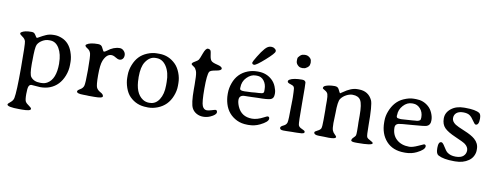

<svg xmlns="http://www.w3.org/2000/svg" viewBox="-72 -1093 4388 1700"><g transform="rotate(10 2122.0 -242.5)"><path d="M189 -187Q189 -97.2 205.1 -75.7Q232.4 -39.1 290.5 -39.1H300.8L306.2 -39.6Q307.1 -39.6 307.6 -39.6Q331.5 -39.6 355.5 -53.7Q426.8 -95.7 426.8 -234.9L426.3 -240.7Q426.3 -319.3 395.5 -371.6Q364.7 -423.8 312.5 -423.8H302.2Q271.5 -423.8 242.7 -406.2Q213.9 -388.7 201.7 -364.3Q189.5 -339.8 189.5 -219.2L189 -203.1ZM251.5 203.1Q251.5 222.7 174.8 222.7H149.9Q39.6 222.7 39.6 199.7Q39.6 192.4 62.3 174.6Q85 156.7 89.8 133.3Q101.1 78.6 101.1 -138.7Q101.1 -356 94.5 -377.9Q87.9 -399.9 64.5 -415Q41 -430.2 41 -439.9Q41 -445.3 48.8 -450.7Q75.7 -469.7 137.2 -469.7Q157.2 -469.7 166 -460.2Q174.8 -450.7 181.6 -438.2Q188.5 -425.8 194.3 -425.8Q197.3 -425.8 217.8 -438Q238.3 -450.2 268.3 -463.6Q298.3 -477.1 335.9 -477.1H349.1Q377.9 -476.6 411.6 -462.9Q478 -435.5 506.3 -357.9Q523.9 -310.1 523.9 -267.6V-240.2Q523.9 -190.4 504.9 -142.1Q468.3 -48.8 384.8 -16.1Q346.7 -1 298.3 -1L219.7 -6.8Q202.6 -6.8 194.8 10.5Q187 27.8 187 80.6Q187 133.3 196 148.2Q205.1 163.1 228.3 178.2Q251.5 193.4 251.5 203.1Z M786.6 0.5H734.9L714.4 -0.5L684.1 -1Q626 -1 626 -21Q626 -31.2 649.4 -44.7Q672.9 -58.1 680.4 -79.6Q688 -101.1 688 -224.4Q688 -347.7 680.7 -372.8Q673.3 -397.9 651.1 -411.1Q628.9 -424.3 628.9 -435.1Q628.9 -439.5 636.2 -444.8Q664.6 -465.8 736.8 -465.8Q766.1 -465.8 776.4 -444.3Q793.5 -408.7 797.4 -408.7Q808.1 -408.7 824.7 -421.9Q877.4 -463.9 933.1 -463.9Q953.6 -463.9 969.7 -447Q985.8 -430.2 985.8 -408.9Q985.8 -387.7 974.6 -375.2Q963.4 -362.8 947 -362.8Q930.7 -362.8 909.7 -376.5Q888.7 -390.1 870.1 -390.1Q826.7 -390.1 800.3 -326.2Q784.7 -287.1 784.7 -195.3Q784.7 -103.5 795.4 -82.8Q806.2 -62 832.5 -48.3Q858.9 -34.7 858.9 -17.1Q858.9 0.5 786.6 0.5Z M1269.5 -433.1H1259.3Q1206.5 -433.1 1169.9 -376.5Q1141.1 -332 1141.1 -243.2V-237.3L1141.6 -231Q1141.6 -96.2 1213.9 -48.8Q1239.7 -32.2 1272 -32.2L1277.3 -32.7Q1329.6 -32.7 1361.3 -82Q1393.1 -131.3 1393.1 -210V-240.2Q1393.1 -325.2 1358.2 -379.2Q1323.2 -433.1 1269.5 -433.1ZM1497.1 -248V-223.6Q1497.1 -178.7 1478.5 -131.8Q1442.9 -40.5 1355 -6.3Q1312.5 10.3 1273.4 10.3H1265.6L1257.3 9.8Q1165.5 9.8 1103.5 -52.2Q1075.2 -80.6 1058.8 -127.9Q1042.5 -175.3 1042.5 -216.8V-240.7Q1042.5 -286.6 1060.8 -333Q1079.1 -379.4 1107.7 -409.4Q1136.2 -439.5 1179.7 -457.3Q1223.1 -475.1 1263.7 -475.1H1287.6Q1372.1 -475.1 1434.6 -412.6Q1461.4 -385.7 1479.2 -340.3Q1497.1 -294.9 1497.1 -248Z M1583 -436Q1583 -447.3 1607.7 -460.9Q1632.3 -474.6 1639.4 -484.6Q1646.5 -494.6 1664.3 -544.4Q1682.1 -594.2 1701.9 -594.2Q1721.7 -594.2 1728.5 -578.6Q1731.4 -571.3 1735.8 -538.8Q1740.2 -506.3 1752 -492.9Q1763.7 -479.5 1808.1 -469.2Q1852.5 -459 1852.5 -441.2Q1852.5 -423.3 1804.2 -415.8Q1755.9 -408.2 1747.6 -393.6Q1731.9 -366.7 1731.9 -241.9Q1731.9 -117.2 1745.4 -86.2Q1758.8 -55.2 1786.6 -55.2Q1802.2 -55.2 1829.3 -63.7Q1856.4 -72.3 1861.8 -72.3Q1877.9 -72.3 1877.9 -53.2Q1877.9 -29.8 1826.2 -6.8Q1796.4 6.3 1763.4 6.3Q1730.5 6.3 1703.4 -8.8Q1676.3 -23.9 1662.1 -50.8Q1641.1 -90.3 1641.1 -218.3V-258.8L1640.1 -297.9Q1640.1 -359.9 1630.6 -382.8Q1621.1 -405.8 1608.9 -413.6Q1583 -429.7 1583 -436Z M2043.9 -304.2V-294.9Q2043.9 -278.8 2081.1 -278.8H2094.2L2097.7 -279.3L2147.5 -281.2L2179.2 -284.2L2212.9 -286.1L2227.1 -287.6Q2258.3 -287.6 2258.3 -307.6V-327.6Q2258.3 -372.6 2234.4 -403.3Q2210.4 -434.1 2171.9 -434.1H2158.2Q2117.7 -434.1 2080.8 -397.2Q2043.9 -360.4 2043.9 -304.2ZM2296.4 -681.6V-674.3Q2296.4 -657.2 2221.9 -591.1Q2147.5 -524.9 2128.7 -524.9Q2109.9 -524.9 2109.9 -541.5L2110.4 -543.9Q2110.4 -549.8 2140.1 -599.4Q2169.9 -648.9 2196 -678.5Q2222.2 -708 2248 -708H2256.3Q2271 -708 2283.7 -698Q2296.4 -688 2296.4 -681.6ZM2096.7 -238.8Q2046.4 -238.8 2046.4 -195.3Q2046.4 -169.9 2060.5 -136.7Q2097.2 -51.8 2192.9 -51.8Q2238.8 -51.8 2295.9 -82Q2321.3 -95.7 2327.1 -95.7Q2343.3 -95.7 2343.3 -77.6Q2343.3 -48.8 2272.9 -14.6Q2225.6 8.3 2173.3 8.3H2162.6Q2108.4 8.3 2066.9 -11.7Q1983.4 -52.2 1956.5 -141.6Q1943.8 -184.1 1943.8 -226.6V-237.8Q1943.8 -282.7 1960.4 -328.6Q1993.7 -421.9 2084 -456.5Q2123.5 -471.7 2166 -471.7H2177.2Q2249.5 -471.7 2299.8 -426.3Q2326.2 -402.8 2340.3 -367.9Q2354.5 -333 2354.5 -310.1V-299.8Q2354.5 -260.3 2325.2 -251.2Q2295.9 -242.2 2213.4 -242.2L2171.9 -240.7L2161.6 -240.2Q2151.4 -239.7 2141.1 -239.7L2130.4 -239.3Q2120.1 -238.8 2096.7 -238.8Z M2495.6 -623V-636.7Q2496.6 -640.6 2496.6 -648.2Q2496.6 -655.8 2512.7 -671.9Q2528.8 -688 2545.4 -688L2555.2 -689.5H2563Q2583 -689.5 2600.3 -675Q2617.7 -660.6 2617.7 -643.1L2619.1 -631.3V-627L2617.2 -615.7Q2617.2 -601.1 2599.4 -586.4Q2581.5 -571.8 2566.9 -571.8L2555.2 -570.3H2553.2L2551.3 -570.8H2547.4Q2543.5 -571.8 2541.5 -571.8Q2527.3 -571.8 2511.5 -587.6Q2495.6 -603.5 2495.6 -623ZM2484.9 3.4Q2452.6 3.4 2452.6 -16.1Q2452.6 -28.8 2478 -40.3Q2503.4 -51.8 2509.5 -73.5Q2515.6 -95.2 2515.6 -225.6L2516.1 -240.7V-255.9L2516.6 -271V-301.3L2515.1 -346.2Q2515.1 -385.3 2506.6 -395.5Q2498 -405.8 2473.1 -412.6Q2448.2 -419.4 2448.2 -432.1Q2448.2 -442.4 2459 -448.7Q2493.2 -469.2 2570.8 -469.2Q2599.1 -469.2 2604 -449.2Q2606.4 -439 2606.4 -263.2Q2606.4 -87.4 2611.8 -68.6Q2617.2 -49.8 2644.8 -38.8Q2672.4 -27.8 2672.4 -19V-13.7Q2672.4 0.5 2629.9 0.5Q2615.2 1.5 2608.4 1.5L2586.4 2H2564.9L2514.2 3.4Z M2955.1 -21.5Q2955.1 -3.4 2892.1 -3.4L2847.2 -4.9Q2832.5 -5.4 2803.2 -5.4Q2757.8 -5.4 2757.8 -28.8Q2757.8 -36.6 2782.5 -48.3Q2807.1 -60.1 2813.2 -74.5Q2819.3 -88.9 2819.3 -152.3V-238.3L2818.4 -268.6V-323.7Q2818.4 -363.8 2812.7 -381.6Q2807.1 -399.4 2785.6 -410.9Q2764.2 -422.4 2764.2 -427.2Q2764.2 -441.9 2779.8 -449.2Q2811 -463.4 2865.2 -463.4Q2893.1 -463.4 2903.3 -441.9Q2919.9 -408.2 2921.9 -408.2Q2923.3 -408.2 2942.9 -421.9Q3010.7 -470.7 3065.4 -471.2H3080.6Q3167.5 -470.7 3202.6 -395.5Q3220.2 -357.4 3220.2 -171.4Q3220.2 -80.6 3226.8 -67.9Q3233.4 -55.2 3258.5 -43.5Q3283.7 -31.7 3283.7 -22.9Q3283.7 -2.4 3149.9 -2.4H3135.3Q3092.3 -2.4 3092.3 -15.6Q3092.3 -28.8 3107.4 -43Q3122.6 -57.1 3125.7 -65.4Q3128.9 -73.7 3128.9 -105.5Q3128.9 -137.2 3128.4 -152.3L3127.4 -182.6V-245.6Q3127.4 -346.2 3107.2 -380.6Q3086.9 -415 3034.2 -415Q3007.8 -415 2978.5 -399.7Q2949.2 -384.3 2931.2 -358.9Q2913.1 -333.5 2913.1 -230L2910.2 -138.2Q2910.2 -91.3 2917 -73.5Q2923.8 -55.7 2939.5 -41.5Q2955.1 -27.3 2955.1 -21.5Z M3486.8 -276.9H3499.5L3592.8 -283.2Q3609.9 -285.6 3617.7 -285.6Q3649.9 -285.6 3662.6 -298.3Q3668 -303.7 3668 -323.7Q3668 -370.1 3640.9 -400.6Q3613.8 -431.2 3575.7 -431.2H3565.9Q3522 -431.2 3487.5 -393.1Q3453.1 -355 3453.1 -307.1L3452.1 -300.8V-297.9Q3452.1 -278.8 3472.7 -278.8Q3482.4 -276.9 3486.8 -276.9ZM3449.2 -194.8Q3449.2 -127 3492.7 -87.9Q3536.1 -48.8 3606.9 -48.8Q3636.2 -48.8 3684.1 -70.8Q3731.9 -92.8 3733.4 -92.8Q3750.5 -92.8 3750.5 -76.7Q3750.5 -46.4 3682.6 -13.2Q3636.2 9.3 3583.5 9.3H3572.3Q3468.8 9.3 3410.2 -55.4Q3351.6 -120.1 3351.6 -224.1V-235.4Q3351.6 -236.3 3351.6 -237.8Q3351.6 -280.8 3368.7 -324.2Q3404.8 -417.5 3483.4 -452.6Q3532.7 -474.6 3573.7 -474.6H3595.2Q3659.2 -474.6 3706.5 -433.6Q3731.9 -411.6 3746.1 -377.9Q3760.3 -344.2 3760.3 -318.4V-308.1Q3760.3 -271 3730 -258.3Q3712.4 -251 3602.3 -243.2Q3492.2 -235.4 3478.5 -231.4Q3449.2 -223.1 3449.2 -194.8Z M4201.2 -133.3V-120.1Q4201.2 -96.2 4188.5 -70.1Q4175.8 -43.9 4149.9 -25.9Q4101.6 8.3 4030.8 8.3H4017.6Q3925.8 8.3 3877.4 -17.1Q3854.5 -29.3 3854.5 -75.7V-87.4Q3854.5 -137.7 3881.3 -137.7Q3894 -137.7 3914.6 -103.3Q3935.1 -68.8 3949.7 -57.1Q3979 -33.7 4026.4 -33.7Q4073.7 -33.7 4095.9 -54.2Q4118.2 -74.7 4118.2 -105.2Q4118.2 -135.7 4087.9 -159.2Q4069.3 -173.3 3996.8 -204.3Q3924.3 -235.4 3894.8 -265.9Q3865.2 -296.4 3865.2 -349.1Q3865.2 -401.9 3910.6 -438Q3956.1 -474.1 4025.9 -474.1H4039.1Q4129.9 -474.1 4165.5 -451.2Q4181.6 -440.9 4181.6 -401.4Q4181.6 -343.8 4152.8 -343.8Q4143.1 -343.8 4124 -373.5Q4105 -403.3 4084.7 -417.5Q4064.5 -431.6 4026.1 -431.6Q3987.8 -431.6 3966.6 -414.1Q3945.3 -396.5 3945.3 -366.2Q3945.3 -335.9 3979.5 -312.5Q3999 -299.3 4064.2 -272.7Q4129.4 -246.1 4160.2 -219.2Q4201.2 -183.6 4201.2 -133.3Z"/></g></svg>

Font: Averia Serif Libre Light
Style: Regular
Weight: 300
Version: Version 1.002